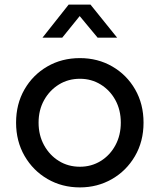

<svg xmlns="http://www.w3.org/2000/svg" viewBox="-20 -804 694 836"><path d="M328 12Q404 12 467 -24Q530 -60 567.5 -124Q605 -188 605 -270Q605 -351 568.5 -414.5Q532 -478 469 -514.5Q406 -551 328 -551Q249 -551 186 -514.5Q123 -478 86.5 -414.5Q50 -351 50 -270Q50 -189 87 -125Q124 -61 187 -24.5Q250 12 328 12ZM328 -78Q277 -78 236.5 -103Q196 -128 172 -171.5Q148 -215 148 -270Q148 -325 172 -368Q196 -411 236.5 -436Q277 -461 328 -461Q378 -461 418.5 -436Q459 -411 482.5 -368Q506 -325 506 -270Q506 -215 482.5 -171.5Q459 -128 418.5 -103Q378 -78 328 -78ZM165 -640H251L327 -734L405 -640H490L374 -784H279Z"/></svg>

Font: Plus Jakarta Sans Medium
Style: Regular
Weight: 500
Designer: Gumpita Rahayu
Foundry: Tokotype
Version: Version 2.004; ttfautohint (v1.8.3)